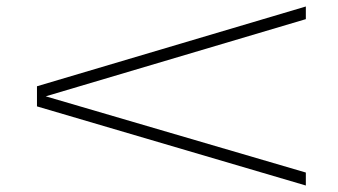

<svg xmlns="http://www.w3.org/2000/svg" viewBox="-20 -564 1041 592"><path d="M923 8V-32L121 -267L923 -505V-544L94 -298V-236Z"/></svg>

Font: Sprat Extended
Style: Bold
Weight: 700
Width: 9
Designer: Ethan Nakache
Foundry: Collletttivo
Version: Version 2.000;Glyphs 3.2 (3217)